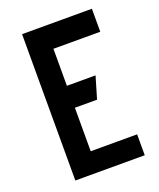

<svg xmlns="http://www.w3.org/2000/svg" viewBox="-132 -782 714 863"><g transform="rotate(-20 225.5 -350.0)"><path d="M410 0V-100H188V-308H294L325 -413H188V-590H412V-700H78V0Z"/></g></svg>

Font: Advent Pro
Style: Bold
Weight: 700
Designer: Andreas Kalpakidis
Foundry: Andreas Kalpakidis
Version: Version 2.002 2008